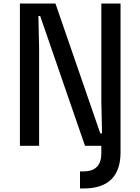

<svg xmlns="http://www.w3.org/2000/svg" viewBox="-20 -820 790 1080"><path d="M92 -800H292L544 -70H554L550 -250V-800H658V0H458L206 -730H196L200 -550V0H92ZM430 144H450Q500 144 525 118.5Q550 93 550 43V0L603 -20L658 0V37Q658 138 606 189Q554 240 452 240H430Z"/></svg>

Font: Martian Mono Custom sWd Rg
Style: Regular
Weight: 400
Width: 6
Monospace: yes
Designer: Alex Havermale
Foundry: Evil Martians
Version: Version 1.000